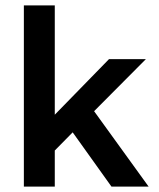

<svg xmlns="http://www.w3.org/2000/svg" viewBox="-20 -688 586 708"><path d="M68 0V-668H182V-265L382 -470H518L327 -278L528 0H391L248 -200L182 -133V0Z"/></svg>

Font: Gantari SemiBold
Style: Regular
Weight: 600
Designer: Anugrah Pasau
Foundry: Lafontype
Version: Version 1.000; ttfautohint (v1.8.3)